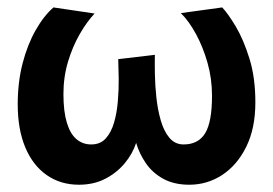

<svg xmlns="http://www.w3.org/2000/svg" viewBox="-20 -485 740 520"><path d="M193.7 15.3Q143.9 15.3 106.4 -10.9Q68.9 -37.1 48.4 -86Q28 -134.9 28 -202.4Q28 -262.1 41.1 -313.1Q54.3 -364.1 76.6 -403.3Q98.9 -442.5 124.8 -464.9L236.2 -448.4Q215.4 -426.3 196.1 -392.9Q176.8 -359.5 164.3 -318.2Q151.8 -277 151.8 -230.1Q151.8 -183.2 161 -152.9Q170.1 -122.6 187 -108.2Q203.8 -93.8 227 -93.8Q251.9 -93.8 266.6 -110.3Q281.4 -126.8 289 -153.4Q296.7 -180 299.2 -211.3Q301.8 -242.6 301.5 -272.4Q301.1 -302.2 300.2 -324.8L399.4 -336.5Q399 -314.9 399.5 -284.2Q400 -253.4 403.6 -220.3Q407.2 -187.2 415.5 -158.6Q423.7 -129.9 438.8 -111.8Q453.9 -93.8 477.2 -93.8Q517 -93.8 535.6 -124.1Q554.2 -154.5 554.2 -225.3Q554.2 -272.2 542 -315Q529.8 -357.8 510.8 -392.8Q491.7 -427.9 469.8 -449.5L581.8 -464.9Q597.7 -448.1 618.7 -413Q639.6 -377.8 655.6 -326.3Q671.6 -274.9 671.6 -207.7Q671.6 -137.6 647 -87.6Q622.3 -37.6 581.7 -11.1Q541.2 15.3 492.7 15.3Q451.3 15.3 421.9 -0.9Q392.5 -17.2 374.9 -43.2Q357.2 -69.1 348.7 -98Q339.2 -68.6 317.6 -42.6Q295.9 -16.7 264.8 -0.7Q233.7 15.3 193.7 15.3Z"/></svg>

Font: Ancizar Sans Thin
Style: Regular
Weight: 100
Designer: Cesar Puertas, Viviana Monsalve, Julian Moncada, Julian Prieto, Jose Castro, Mariel Hernandez, Felipe Aragon, Sara Alarc
Version: Version 8.100